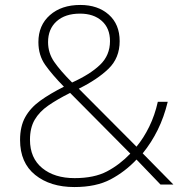

<svg xmlns="http://www.w3.org/2000/svg" viewBox="-20 -796 748 775"><path d="M304 -776Q375 -776 419 -737Q463 -698 463 -630Q463 -562 418 -518.5Q373 -475 298 -438L531 -204Q560 -239 582.5 -285Q605 -331 617 -385H657Q642 -323 616.5 -271.5Q591 -220 556 -177L680 -51H628L531 -152Q485 -103 426.5 -72Q368 -41 280 -41Q183 -41 122 -90Q61 -139 61 -231Q61 -286 82 -323.5Q103 -361 142.5 -389.5Q182 -418 238 -446Q190 -495 162.5 -534Q135 -573 135 -626Q135 -694 181.5 -735Q228 -776 304 -776ZM303 -741Q243 -741 208.5 -710Q174 -679 174 -626Q174 -582 199 -546Q224 -510 271 -463Q344 -496 384 -534.5Q424 -573 424 -630Q424 -682 391 -711.5Q358 -741 303 -741ZM263 -421Q211 -395 175 -370Q139 -345 120 -312.5Q101 -280 101 -232Q101 -158 150.5 -117.5Q200 -77 281 -77Q360 -77 411.5 -104Q463 -131 506 -176Z"/></svg>

Font: Noto Sans Tamil UI ExtraLight
Style: Regular
Weight: 200
Designer: Jelle Bosma - Monotype Design Team
Foundry: Monotype Imaging Inc.
Version: Version 2.004; ttfautohint (v1.8.4.7-5d5b)